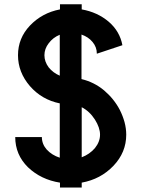

<svg xmlns="http://www.w3.org/2000/svg" viewBox="-20 -840 649 880"><path d="M558.6 -222.7Q558.6 -141.6 500 -80.1Q441.4 -18.6 354.5 -2.9Q354.5 4.9 354.5 19.5Q321.3 19.5 254.9 19.5Q254.9 12.7 254.9 -2.9Q168 -16.6 108.4 -73.2Q49.8 -130.9 49.8 -211.9Q90.8 -211.9 171.9 -211.9Q171.9 -179.7 194.3 -154.3Q217.8 -128.9 253.9 -117.2Q253.9 -200.2 253.9 -366.2Q171.9 -382.8 117.2 -445.3Q62.5 -508.8 62.5 -586.9Q62.5 -665 117.2 -722.7Q172.9 -781.2 254.9 -796.9Q254.9 -804.7 254.9 -820.3Q288.1 -820.3 354.5 -820.3Q354.5 -812.5 354.5 -796.9Q426.8 -784.2 478.5 -740.2Q529.3 -696.3 541 -632.8Q511.7 -623 482.4 -613.3Q453.1 -603.5 423.8 -593.8Q423.8 -593.8 423.8 -594.7Q423.8 -594.7 423.8 -594.7Q423.8 -624 404.3 -647.5Q384.8 -670.9 353.5 -681.6Q353.5 -614.3 353.5 -477.5Q411.1 -463.9 457 -425.8Q502.9 -386.7 529.3 -335.9Q543 -308.6 550.8 -280.3Q558.6 -251 558.6 -222.7ZM183.6 -586.9Q183.6 -557.6 203.1 -531.2Q223.6 -505.9 253.9 -493.2Q253.9 -555.7 253.9 -680.7Q222.7 -668 203.1 -641.6Q183.6 -616.2 183.6 -586.9ZM354.5 -119.1Q390.6 -132.8 415 -161.1Q438.5 -190.4 438.5 -222.7Q438.5 -254.9 415 -292Q390.6 -330.1 354.5 -348.6Q354.5 -291 354.5 -233.4Q354.5 -176.8 354.5 -119.1Z"/></svg>

Font: CtripNumber bold
Style: Bold
Weight: 400
Version: Version 1.0